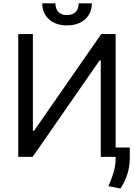

<svg xmlns="http://www.w3.org/2000/svg" viewBox="-20 -929 793 1137"><path d="M88.1 -727.3V0H173.3L569.6 -571H576.7V0H664.8V12.8C664.8 66.8 646.3 116.5 622.2 173.3L693.2 187.5C730.1 132.1 747.2 73.9 748.6 11.4V-55.4H664.8V-727.3H579.5L181.8 -154.8H174.7V-727.3ZM230.1 -909.1C230.1 -832.4 286.9 -778.4 376.4 -778.4C467.3 -778.4 524.1 -832.4 524.1 -909.1H446C446 -872.2 426.1 -839.5 376.4 -839.5C326.7 -839.5 308.2 -872.2 308.2 -909.1Z"/></svg>

Font: Magic Ui Pro
Style: Regular
Weight: 400
Designer: Stefan Endress, Andreas Faust
Version: Version 1.000;FEAKit 1.0